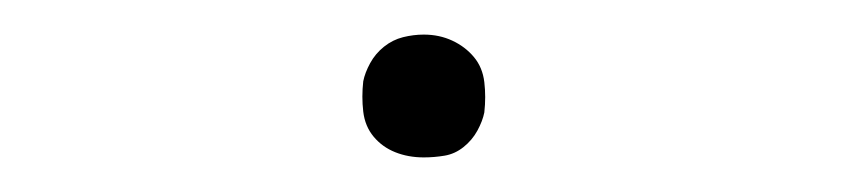

<svg xmlns="http://www.w3.org/2000/svg" viewBox="-20 -396 490 111"><path d="M225 -305Q216 -305 208.5 -308Q201 -311 196 -317Q191 -323 190 -331.5Q189 -340 190 -349Q191 -354 194 -359.5Q197 -365 202 -369Q207 -373 213 -374.5Q219 -376 225 -376Q234 -376 241.5 -372.5Q249 -369 254 -363Q259 -357 260 -348.5Q261 -340 260 -331Q259 -326 256 -320.5Q253 -315 248 -311Q243 -307 237 -306Q231 -305 225 -305Z"/></svg>

Font: Iosevka Etoile Thin
Style: Italic
Weight: 100
Italic angle: -9°
Designer: Belleve Invis
Foundry: Belleve Invis
Version: Version 22.1.2; ttfautohint (v1.8.4)